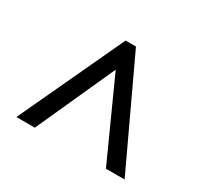

<svg xmlns="http://www.w3.org/2000/svg" viewBox="-106 -851 776 739"><g transform="rotate(30 282.0 -481.5)"><path d="M41 -249 258 -714H304L522 -249H439L281 -598L123 -249Z"/></g></svg>

Font: Noto Serif ExtraBold
Style: Italic
Weight: 800
Italic angle: -12°
Designer: Monotype Design Team
Foundry: Monotype Imaging Inc.
Version: Version 2.013